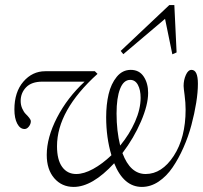

<svg xmlns="http://www.w3.org/2000/svg" viewBox="-20 -717 791 748"><path d="M460.4 -505.9 450.2 -518.6 639.6 -697.3H659.2L668 -512.7L651.4 -505.4L623 -643.6ZM267.1 11.2Q220.7 11.2 191.4 -22.7Q162.1 -56.6 162.1 -113.3Q162.1 -181.2 202.1 -258.8Q242.2 -336.4 309.6 -398.9H145Q103 -398.9 81.8 -377Q60.5 -355 60.5 -323.7Q60.5 -307.6 66.7 -293.9Q72.8 -280.3 80.3 -272.9Q87.9 -265.6 94 -257.8Q100.1 -250 100.1 -244.6Q100.1 -233.9 92.5 -224.1Q85 -214.4 75.7 -214.4Q58.1 -214.4 47.1 -235.4Q36.1 -256.3 36.1 -290.5Q36.1 -358.4 71 -398.9Q106 -439.5 156.2 -439.5H349.6L359.9 -429.2Q202.1 -286.6 202.1 -147.5Q202.1 -94.2 222.2 -66.7Q242.2 -39.1 276.9 -39.1Q306.6 -39.1 342.8 -58.8Q378.9 -78.6 414.1 -112.3Q393.6 -180.7 393.6 -260.3Q393.6 -309.6 403.1 -350.1Q412.6 -390.6 434.8 -417.7Q457 -444.8 489.3 -444.8Q522.5 -444.8 539.8 -418.7Q557.1 -392.6 557.1 -355Q557.1 -308.6 529.3 -243.9Q501.5 -179.2 457 -120.6Q487.3 -39.1 547.4 -39.1Q610.8 -39.1 657 -109.9Q703.1 -180.7 703.1 -290Q703.1 -316.9 699.2 -345.9Q695.3 -375 695.3 -382.3Q695.3 -405.3 704.1 -425Q712.9 -444.8 726.1 -444.8Q751 -444.8 751 -390.6Q751 -357.9 744.4 -316.7Q737.8 -275.4 725.8 -230.2Q713.9 -185.1 694.8 -142.1Q675.8 -99.1 652.3 -64.7Q628.9 -30.3 597.9 -9.5Q566.9 11.2 532.7 11.2Q461.9 11.2 424.8 -81.1Q339.8 11.2 267.1 11.2ZM434.1 -274.9Q434.1 -207 448.2 -149.9Q484.4 -193.8 506.1 -242.9Q527.8 -292 527.8 -335.9Q527.8 -366.7 517.3 -386.2Q506.8 -405.8 487.3 -405.8Q461.4 -405.8 447.8 -370.8Q434.1 -335.9 434.1 -274.9Z"/></svg>

Font: Elstob ExtraLight
Style: Italic
Weight: 200
Italic angle: -20°
Designer: Peter S. Baker
Version: Version 1.015